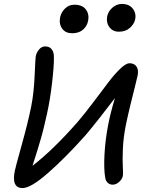

<svg xmlns="http://www.w3.org/2000/svg" viewBox="-20 -952 747 969"><path d="M580.1 -792Q549.3 -792 532.2 -814.9Q515.1 -837.9 521 -870.1Q526.9 -896 548.1 -914.1Q569.3 -932.1 595.2 -932.1Q631.8 -932.1 650.1 -908.4Q668.5 -884.8 662.1 -854Q657.7 -831.5 636 -811.8Q614.3 -792 580.1 -792ZM344.2 -784.2Q311 -784.2 294.2 -806.9Q277.3 -829.6 283.2 -863.8Q289.1 -891.1 308.8 -909.7Q328.6 -928.2 355 -928.2Q395.5 -928.2 413.3 -904.3Q431.2 -880.4 424.8 -847.2Q419.4 -819.8 398.7 -802Q377.9 -784.2 344.2 -784.2ZM94.2 -2.9Q36.1 -2.9 55.2 -91.8Q58.1 -107.4 89.6 -220.5Q121.1 -333.5 137.2 -413.1Q150.9 -481 154.8 -570.3Q158.7 -659.7 160.2 -667Q164.1 -687 177.2 -702.4Q190.4 -717.8 208 -717.8Q230 -717.8 241.5 -702.6Q252.9 -687.5 252 -661.1Q252.9 -621.6 242.9 -534.7Q232.9 -447.8 216.8 -376Q209.5 -342.8 201.9 -311.3Q194.3 -279.8 185.5 -249.8Q176.8 -219.7 171.1 -201.2Q165.5 -182.6 156 -153.1Q146.5 -123.5 144 -115.2Q250 -197.3 373 -337.9Q407.2 -377.9 453.1 -438.7Q499 -499.5 527.3 -537.1Q555.7 -574.7 585.4 -603.8Q615.2 -632.8 633.8 -632.8Q657.7 -632.8 668.9 -616Q680.2 -599.1 674.8 -571.8Q673.3 -563.5 663.3 -523.9Q653.3 -484.4 639.4 -427.5Q625.5 -370.6 616.2 -326.2Q602.5 -258.8 600.1 -200.7Q597.7 -142.6 599.9 -108.4Q602.1 -74.2 600.1 -64.9Q597.2 -48.3 581.5 -34.2Q565.9 -20 548.8 -20Q534.2 -20 524.2 -29.1Q514.2 -38.1 511.2 -54.2Q503.4 -96.7 507.3 -171.4Q511.2 -246.1 525.9 -321.8Q537.6 -382.8 560.1 -457Q470.2 -338.9 412.1 -270Q310.5 -156.2 223.1 -79.6Q135.7 -2.9 94.2 -2.9Z"/></svg>

Font: Shantell Sans Irregular
Style: Italic
Weight: 400
Italic angle: -11.31°
Designer: Stephen Nixon, Anya Danilova, Shantell Martin
Foundry: Arrow Type
Version: Version 1.006;[9816181b4]